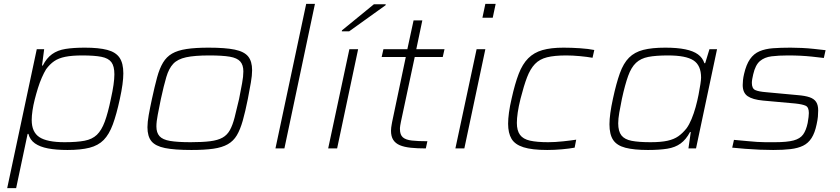

<svg xmlns="http://www.w3.org/2000/svg" viewBox="-20 -763 4316 987"><path d="M17 204 169 -510H207L196 -426H200Q219 -464 247.5 -484.5Q276 -505 317 -511.5Q358 -518 416 -518Q488 -518 531.5 -506.5Q575 -495 594.5 -466.5Q614 -438 614 -386Q614 -361 609.5 -328Q605 -295 596 -254Q579 -175 560 -123.5Q541 -72 513 -43.5Q485 -15 440 -3.5Q395 8 327 8Q269 8 227 0Q185 -8 159.5 -26Q134 -44 126 -75H122L63 204ZM312 -32Q375 -32 414.5 -39.5Q454 -47 478 -70Q502 -93 518.5 -137.5Q535 -182 550 -255Q559 -295 563.5 -326.5Q568 -358 568 -381Q568 -423 552.5 -443.5Q537 -464 501 -471Q465 -478 403 -478Q350 -478 315.5 -471Q281 -464 258.5 -448.5Q236 -433 217 -407Q206 -389 195 -364Q184 -339 175 -310Q166 -281 158.5 -251.5Q151 -222 147 -194.5Q143 -167 143 -146Q143 -84 182.5 -58Q222 -32 312 -32Z M964 8Q877 8 828 -2Q779 -12 758.5 -37Q738 -62 738 -109Q738 -135 744.5 -171.5Q751 -208 761 -254Q775 -319 787.5 -365Q800 -411 818 -441Q836 -471 864.5 -487.5Q893 -504 938.5 -511Q984 -518 1052 -518Q1138 -518 1186.5 -508Q1235 -498 1255.5 -473Q1276 -448 1276 -402Q1276 -375 1269.5 -338Q1263 -301 1254 -254Q1241 -189 1228 -143Q1215 -97 1197.5 -67.5Q1180 -38 1151 -21.5Q1122 -5 1077 1.5Q1032 8 964 8ZM960 -32Q1021 -32 1060.5 -37Q1100 -42 1124 -55.5Q1148 -69 1162 -94.5Q1176 -120 1186 -159Q1196 -198 1209 -254Q1218 -300 1224.5 -335Q1231 -370 1231 -396Q1231 -429 1215 -447Q1199 -465 1161.5 -471.5Q1124 -478 1056 -478Q980 -478 936.5 -468.5Q893 -459 870.5 -435Q848 -411 835 -367Q822 -323 807 -254Q798 -209 791 -173.5Q784 -138 784 -113Q784 -81 800 -63Q816 -45 854.5 -38.5Q893 -32 960 -32Z M1396 0 1554 -743H1599L1442 0Z M1667 0 1776 -510H1821L1713 0ZM1737 -602 1738 -607 1902 -741H1963L1962 -736L1775 -602Z M2169 0Q2125 0 2091.5 -3.5Q2058 -7 2035.5 -16.5Q2013 -26 2001.5 -44Q1990 -62 1990 -91Q1990 -99 1991 -107Q1992 -115 1993.5 -123Q1995 -131 1996 -137L2066 -470H1942L1951 -510H2074L2106 -658H2151L2120 -510H2265L2256 -470H2112L2041 -137Q2039 -126 2037.5 -118Q2036 -110 2036 -105.5Q2036 -101 2036 -99Q2036 -70 2051 -57Q2066 -44 2097.5 -40.5Q2129 -37 2177 -37Z M2460 -672 2475 -743H2528L2513 -672ZM2321 0 2430 -510H2475L2367 0Z M2793 8Q2715 8 2671 -6Q2627 -20 2609.5 -49.5Q2592 -79 2592 -127Q2592 -152 2596.5 -185Q2601 -218 2610 -256Q2627 -333 2646.5 -383.5Q2666 -434 2695.5 -463.5Q2725 -493 2768.5 -505.5Q2812 -518 2877 -518Q2918 -518 2962 -515Q3006 -512 3035 -506L3026 -466Q2998 -471 2960.5 -474.5Q2923 -478 2891 -478Q2830 -478 2792 -468.5Q2754 -459 2730 -434Q2706 -409 2689.5 -366Q2673 -323 2656 -256Q2646 -216 2641.5 -185Q2637 -154 2637 -131Q2637 -92 2653 -70Q2669 -48 2704.5 -40Q2740 -32 2798 -32Q2833 -32 2875 -36.5Q2917 -41 2942 -45L2934 -4Q2908 1 2869 4.5Q2830 8 2793 8Z M3311 8Q3239 8 3195 -3.5Q3151 -15 3132 -43.5Q3113 -72 3113 -124Q3113 -149 3117.5 -182Q3122 -215 3131 -256Q3148 -335 3166.5 -386.5Q3185 -438 3213.5 -466.5Q3242 -495 3286.5 -506.5Q3331 -518 3400 -518Q3461 -518 3502.5 -509.5Q3544 -501 3568 -483.5Q3592 -466 3601 -438H3605L3627 -510H3666L3558 0H3519L3531 -84H3527Q3507 -46 3479 -25.5Q3451 -5 3410 1.5Q3369 8 3311 8ZM3324 -32Q3378 -32 3411.5 -39.5Q3445 -47 3467 -62.5Q3489 -78 3509 -103Q3523 -122 3535 -151Q3547 -180 3556 -212.5Q3565 -245 3571 -276Q3577 -307 3580.5 -330.5Q3584 -354 3584 -364Q3584 -427 3545 -452.5Q3506 -478 3414 -478Q3352 -478 3313 -470.5Q3274 -463 3249.5 -440Q3225 -417 3209 -372.5Q3193 -328 3177 -255Q3169 -216 3163.5 -184Q3158 -152 3158 -129Q3158 -88 3174.5 -67Q3191 -46 3227.5 -39Q3264 -32 3324 -32Z M3955 8Q3923 8 3885.5 6.5Q3848 5 3811 2Q3774 -1 3744 -4L3753 -44Q3796 -40 3823.5 -37.5Q3851 -35 3872 -33.5Q3893 -32 3913.5 -32Q3934 -32 3964 -32Q4026 -32 4059.5 -41Q4093 -50 4108.5 -71.5Q4124 -93 4132 -131Q4135 -148 4136.5 -161Q4138 -174 4138 -182Q4138 -212 4121.5 -219.5Q4105 -227 4068 -231L3902 -246Q3849 -251 3823.5 -268.5Q3798 -286 3798 -326Q3798 -338 3799.5 -352Q3801 -366 3805 -383Q3816 -431 3835.5 -459Q3855 -487 3884.5 -499.5Q3914 -512 3953 -515Q3992 -518 4044 -518Q4071 -518 4102.5 -516.5Q4134 -515 4166 -511.5Q4198 -508 4224 -505L4215 -465Q4182 -469 4153.5 -472Q4125 -475 4095.5 -476.5Q4066 -478 4030 -478Q3983 -478 3946.5 -473.5Q3910 -469 3886.5 -449Q3863 -429 3852 -381Q3849 -369 3847 -357Q3845 -345 3845 -337Q3845 -308 3862.5 -300Q3880 -292 3919 -289L4081 -274Q4119 -271 4142 -263Q4165 -255 4175.5 -239Q4186 -223 4186 -195Q4186 -179 4184.5 -163Q4183 -147 4178 -124Q4169 -80 4152 -53.5Q4135 -27 4108.5 -14Q4082 -1 4044 3.5Q4006 8 3955 8Z"/></svg>

Font: Saira Expanded ExtraLight
Style: Italic
Weight: 250
Width: 7
Italic angle: -12°
Designer: Hector Gatti with collaboration of the Omnibus-Type team
Foundry: Omnibus-Type
Version: Version 1.101